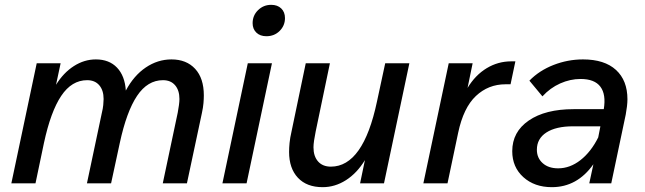

<svg xmlns="http://www.w3.org/2000/svg" viewBox="-20 -759 2671 795"><path d="M27 0 132 -497H231L212 -408Q243 -458 286 -485.5Q329 -513 377 -513Q432 -513 464.5 -479Q497 -445 501 -384Q534 -446 583.5 -479.5Q633 -513 690 -513Q752 -513 788 -474Q824 -435 824 -364Q824 -350 822.5 -332Q821 -314 816 -291L754 0H654L716 -293Q719 -309 721 -324Q723 -339 723 -349Q723 -385 705 -406Q687 -427 655 -427Q591 -427 547.5 -362Q504 -297 476 -167L440 0H340L402 -293Q406 -309 407.5 -324Q409 -339 409 -349Q409 -385 391 -406Q373 -427 341 -427Q277 -427 233.5 -362Q190 -297 162 -167L127 0Z M1026 -663Q1026 -695 1048.5 -717Q1071 -739 1103 -739Q1129 -739 1144.5 -724Q1160 -709 1160 -684Q1160 -653 1138 -631Q1116 -609 1083 -609Q1057 -609 1041.5 -624Q1026 -639 1026 -663ZM901 0 1006 -497H1106L1001 0Z M1570 0H1471L1491 -96Q1458 -42 1412.5 -13Q1367 16 1316 16Q1250 16 1213.5 -23Q1177 -62 1177 -130Q1177 -147 1179 -167.5Q1181 -188 1187 -214L1246 -497H1346L1287 -214Q1283 -195 1280.5 -177.5Q1278 -160 1278 -149Q1278 -112 1297 -90.5Q1316 -69 1350 -69Q1484 -69 1541 -339L1575 -497H1675Z M1733 0 1838 -497H1937L1916 -395Q1948 -448 1995 -476.5Q2042 -505 2097 -505H2114L2094 -410H2073Q2002 -410 1950.5 -361.5Q1899 -313 1877 -209L1833 0Z M2420 0 2437 -79Q2370 16 2265 16Q2193 16 2147 -25.5Q2101 -67 2101 -133Q2101 -213 2169.5 -260Q2238 -307 2355 -307H2480Q2490 -368 2466 -400Q2442 -432 2384 -432Q2341 -432 2299.5 -413.5Q2258 -395 2226 -360L2172 -425Q2213 -467 2272 -490Q2331 -513 2394 -513Q2483 -513 2530.5 -469.5Q2578 -426 2578 -348Q2578 -335 2576 -318Q2574 -301 2571 -285L2511 0ZM2291 -62Q2340 -62 2383.5 -96Q2427 -130 2457 -190L2466 -236H2353Q2282 -236 2242.5 -210.5Q2203 -185 2203 -139Q2203 -105 2227 -83.5Q2251 -62 2291 -62Z"/></svg>

Font: Wix Madefor Text Medium
Style: Italic
Weight: 500
Italic angle: -12°
Designer: Dalton Maag Ltd
Foundry: Dalton Maag Ltd
Version: Version 3.100